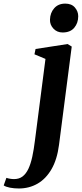

<svg xmlns="http://www.w3.org/2000/svg" viewBox="-144 -789 453 1064"><path d="M183 14Q172.5 95 141.5 148.5Q110.5 202 64 228.8Q17.5 255.5 -39.5 255.5Q-66 255.5 -89 251Q-112 246.5 -123.5 238.5L-108.5 196.5Q-100.5 199.5 -88.5 201.5Q-76.5 203.5 -66.5 203.5Q-38 203.5 -18.8 188.8Q0.5 174 13.5 146.2Q26.5 118.5 35 79Q43.5 39.5 49.5 -9.5L108 -462.5L47 -488L53 -517.5L230.5 -545L253.5 -531ZM203 -609Q172 -609 152 -630.5Q132 -652 133 -680.5Q134 -718 156.5 -743.5Q179 -769 217.5 -769Q252.5 -769 271 -747.5Q289.5 -726 289.5 -699Q289.5 -661.5 267.5 -635.2Q245.5 -609 203 -609Z"/></svg>

Font: Merriweather 72pt
Style: Bold Italic
Weight: 700
Italic angle: -7.8°
Version: Version 2.101